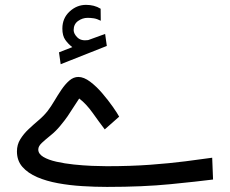

<svg xmlns="http://www.w3.org/2000/svg" viewBox="-20 -754 927 774"><path d="M271.5 -564 217.8 -543 224.6 -495.1 410.6 -568.8 403.8 -617.2 339.4 -593.8Q337.9 -593.3 336.7 -592.8Q335.4 -592.3 334.5 -592.3Q307.1 -588.4 292.2 -602.8Q277.3 -617.2 276.9 -632.3Q276.9 -656.7 294.7 -669.4Q312.5 -682.1 333.5 -682.1Q344.7 -682.1 357.9 -680.2Q371.1 -678.2 386.2 -670.4L385.7 -718.8Q372.1 -727.1 357.7 -730.7Q343.3 -734.4 326.7 -734.4Q289.6 -734.4 260.5 -707.5Q231.4 -680.7 231.4 -638.7Q231.4 -609.9 243.2 -593.3Q254.9 -576.7 271.5 -564ZM410.6 -84Q385.7 -84 350.6 -85.4Q315.4 -86.9 277.8 -90.8Q240.2 -94.7 207.5 -102.1Q174.8 -109.4 154.5 -121.6Q134.3 -133.8 134.3 -151.4Q134.3 -164.6 148.9 -178.2Q163.6 -191.9 184.3 -208.5Q205.1 -225.1 223.1 -247.1Q241.7 -269.5 252.7 -285.6Q263.7 -301.8 273.9 -318.1Q284.2 -334.5 299.3 -356.9Q327.6 -335.4 353.8 -298.6Q379.9 -261.7 402.3 -232.4L460.4 -283.7Q453.1 -297.4 434.8 -323.5Q416.5 -349.6 392.8 -377.4Q369.1 -405.3 343.5 -424.6Q317.9 -443.8 295.9 -443.8Q276.4 -443.8 259.5 -429.2Q242.7 -414.6 227.8 -392.6Q212.9 -370.6 199.2 -347.4Q185.5 -324.2 172.4 -307.1Q157.2 -287.6 136.2 -269.8Q115.2 -252 95.2 -233.2Q75.2 -214.4 61.8 -192.6Q48.3 -170.9 48.3 -143.6Q48.3 -106.4 70.3 -81.3Q92.3 -56.2 129.6 -40Q167 -23.9 213.9 -15.4Q260.7 -6.8 311.8 -3.7Q362.8 -0.5 411.6 -0.5Q556.2 -0.5 667 -11.5Q777.8 -22.5 838.9 -30.3L835.4 -118.2Q791 -111.8 728 -103.8Q665 -95.7 585.4 -89.8Q505.9 -84 410.6 -84Z"/></svg>

Font: Vazirmatn
Style: Regular
Weight: 400
Designer: Saber Rastikerdar
Foundry: Saber Rastikerdar
Version: Version 33.003;September 2, 2022;FontCreator 14.0.0.2862 64-